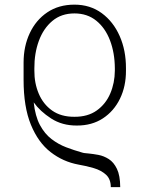

<svg xmlns="http://www.w3.org/2000/svg" viewBox="-20 -558 629 810"><path d="M487.2 231.5H447.4Q447.4 197.4 427.2 179Q407 160.5 375.7 151.3Q344.5 142 311.1 136.4Q245.7 124.3 193.4 83.6Q141 43 110.3 -32Q79.5 -106.9 79.5 -221.6V-294Q79.5 -362.6 105.5 -418Q131.4 -473.4 179.5 -505.9Q227.6 -538.4 294 -538.4Q360.4 -538.4 409.3 -502.5Q458.1 -466.6 484.9 -405.9Q511.7 -345.2 511.4 -269.9V-259.9Q511.7 -194.2 486.2 -141.7Q460.6 -89.1 414.1 -58.6Q367.5 -28.1 304 -28.4Q242.2 -28.1 195.7 -58.2Q149.1 -88.4 122.2 -126.1Q128.6 -67.8 148.4 -30.7Q168.3 6.4 197.3 28.6Q226.2 50.8 259.4 63.4Q292.6 76 325.3 85.2Q330.3 87 337.5 87.9Q344.8 88.8 353.7 89.5Q372.5 91.3 395.2 95.5Q418 99.8 438.9 113.1Q459.9 126.4 473.4 154.5Q486.9 182.5 487.2 231.5ZM294 -65.3Q350.5 -65 388.3 -92Q426.1 -119 445.1 -163.4Q464.1 -207.7 464.5 -259.9V-269.9Q464.1 -334.9 444.2 -387.3Q424.4 -439.6 386.4 -470.5Q348.4 -501.4 294 -501.4Q238.6 -501.4 200.8 -469.6Q163 -437.9 143.8 -385.3Q124.6 -332.7 125 -269.9V-259.9Q124.6 -207.4 143.5 -162.8Q162.3 -118.3 199.9 -91.6Q237.6 -65 294 -65.3Z"/></svg>

Font: Inter UI Thin
Style: Regular
Weight: 100
Designer: Rasmus Andersson
Foundry: rsms
Version: 3.2;8d6f07862